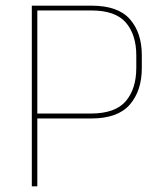

<svg xmlns="http://www.w3.org/2000/svg" viewBox="-20 -659 576 679"><path d="M302 -240H102.5V-257.5H301Q387.5 -257.5 424.8 -301.2Q462 -345 462 -419V-463Q462 -536 425.2 -579Q388.5 -622 302.5 -622H101.5V-639H303.5Q397.5 -639 439.5 -591Q481.5 -543 481.5 -464V-418Q481.5 -338 439 -289Q396.5 -240 302 -240ZM112 0H92.5V-639H112V-252.5V-244.5Z"/></svg>

Font: Anek Devanagari Medium Thin
Style: Regular
Weight: 250
Version: Version 1.003